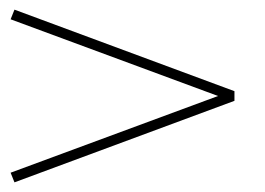

<svg xmlns="http://www.w3.org/2000/svg" viewBox="-20 -429 550 398"><path d="M466 -220 10 -51 2 -71 432 -230 2 -389 10 -409 466 -240Z"/></svg>

Font: Elsie
Style: Regular
Weight: 400
Designer: Alejandro Inler
Foundry: Alejandro Inler
Version: 1.001